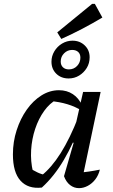

<svg xmlns="http://www.w3.org/2000/svg" viewBox="-20 -969 584 996"><path d="M197 4Q126 12 86.5 -31.5Q47 -75 47 -168Q47 -234 66.5 -294Q86 -354 119 -400.5Q152 -447 195 -474Q238 -501 286 -501Q327 -501 358 -480.5Q389 -460 405 -423L404 -395Q337 -437 238 -445L276 -454Q238 -434 209 -393.5Q180 -353 162.5 -300.5Q145 -248 141.5 -190.5Q138 -133 151 -78L133 -98Q153 -85 173.5 -75Q194 -65 217 -61L195 -58Q247 -99 295 -175Q343 -251 387 -364L407 -346Q362 -226 311.5 -140Q261 -54 197 4ZM404 -27 385 -73Q413 -75 440.5 -79Q468 -83 498 -89Q491 -60 474.5 -38.5Q458 -17 435.5 -5Q413 7 390 7Q364 7 343.5 -9Q323 -25 312 -55L362 -228L352 -232L411 -492H502ZM336 -562Q297 -562 272 -586.5Q247 -611 247 -649Q247 -678 262 -703Q277 -728 302 -743Q327 -758 356 -758Q394 -758 419.5 -733.5Q445 -709 445 -672Q445 -641 430 -616.5Q415 -592 390.5 -577Q366 -562 336 -562ZM337 -609Q363 -609 380 -627Q397 -645 397 -670Q397 -689 385.5 -699.5Q374 -710 354 -710Q330 -710 312.5 -692.5Q295 -675 295 -650Q295 -631 306.5 -620Q318 -609 337 -609ZM298 -767 277 -801 458 -949H472L511 -878Q459 -847 406.5 -819.5Q354 -792 298 -767Z"/></svg>

Font: Piazzolla Thin SemiBold
Style: Italic
Weight: 600
Italic angle: -11.3°
Version: Version 2.005